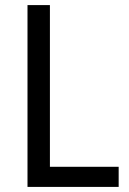

<svg xmlns="http://www.w3.org/2000/svg" viewBox="-20 -734 508 754"><path d="M88 0H446V-79H176V-714H88Z"/></svg>

Font: Noto Sans Devanagari UI SemiCondensed
Style: Regular
Weight: 400
Width: 4
Designer: Jelle Bosma - Monotype Design Team
Foundry: Monotype Imaging Inc.
Version: Version 2.004